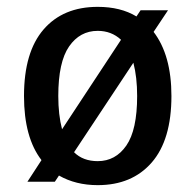

<svg xmlns="http://www.w3.org/2000/svg" viewBox="-20 -530 570 560"><path d="M265 10Q201 10 152 -18L140 0H60L101 -63Q50 -129 50 -250Q50 -378 107 -444Q164 -510 265 -510Q332 -510 378 -482L390 -500H470L428 -437Q480 -369 480 -250Q480 -122 422.5 -56Q365 10 265 10ZM161 -153 333 -414Q305 -440 265 -440Q213 -440 181.5 -394.5Q150 -349 150 -250Q150 -195 161 -153ZM265 -60Q317 -60 348.5 -105.5Q380 -151 380 -250Q380 -305 369 -347L196 -86Q222 -60 265 -60Z"/></svg>

Font: Scada
Style: Regular
Weight: 400
Designer: Jovanny Lemonad
Foundry: Jovanny Lemonad
Version: Version 4.100;PS 004.100;hotconv 1.0.88;makeotf.lib2.5.64775